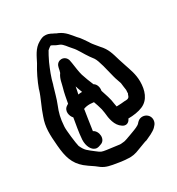

<svg xmlns="http://www.w3.org/2000/svg" viewBox="-185 -759 929 1010"><g transform="rotate(-30 279.5 -254.0)"><path d="M514 24C514 -1 493 -18 471 -18C450 -18 439 -4 434 2C425 12 404 20 382 28L366 34C346 40 330 49 314 49H311C308 50 303 50 297 50C280 48 235 42 221 40C191 35 192 36 166 16C131 -12 121 -15 104 -52C99 -69 88 -158 90 -178C93 -227 101 -256 116 -293C129 -325 138 -363 148 -395L149 -396V-397C159 -439 174 -475 190 -512L206 -544C212 -554 215 -561 219 -567C221 -569 235 -581 241 -583C243 -583 245 -581 252 -578C264 -570 274 -567 286 -562C304 -553 313 -535 335 -511C353 -492 369 -458 389 -430L406 -407C421 -385 434 -323 446 -276C451 -256 457 -244 462 -227L465 -203C466 -193 468 -184 468 -182C468 -175 467 -169 467 -168V-161L465 -158C460 -142 458 -135 434 -135H430C425 -134 398 -132 388 -132H381C380 -136 379 -143 378 -148C374 -185 362 -213 353 -243C357 -261 351 -285 334 -294C324 -318 313 -345 306 -368C300 -388 296 -420 292 -447L289 -463V-464C284 -484 268 -493 254 -493C243 -493 225 -487 220 -465V-464L219 -462C218 -455 214 -438 212 -433C194 -409 192 -379 186 -360C177 -330 173 -303 167 -272C165 -271 159 -267 159 -267C129 -249 140 -211 155 -196C149 -159 140 -115 137 -71C135 -33 152 4 182 6C191 6 200 3 207 0C245 -11 238 -68 208 -82C211 -104 215 -131 218 -150L226 -201V-206C238 -211 250 -213 266 -213C272 -213 279 -212 289 -211C295 -196 301 -176 306 -158C308 -150 308 -143 310 -135C313 -98 321 -52 354 -31C371 -18 393 -22 403 -46C434 -46 467 -51 490 -61C538 -81 554 -132 554 -184C554 -229 539 -265 529 -296C526 -306 521 -320 515 -339C502 -383 495 -413 463 -447C448 -466 436 -478 426 -494V-495L406 -524C398 -536 391 -544 382 -553C364 -574 344 -604 309 -619C300 -623 295 -624 290 -628C280 -631 269 -643 243 -644C228 -645 216 -639 202 -631C164 -610 149 -570 132 -538C109 -501 88 -458 72 -414V-412C59 -369 35 -326 20 -279C0 -226 2 -179 8 -110C14 -37 28 8 74 47C85 56 103 69 126 84C158 111 174 117 210 124C226 127 272 135 294 135C320 138 345 132 366 123L382 117C400 111 416 103 428 101C447 92 478 80 496 62V61C498 59 514 47 514 24ZM247 -331C250 -319 257 -303 262 -289C257 -289 246 -289 238 -287C241 -299 244 -315 247 -331Z"/></g></svg>

Font: Stray Cat
Style: BlkCn
Weight: 900
Version: Version 1.0